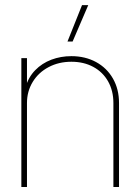

<svg xmlns="http://www.w3.org/2000/svg" viewBox="-20 -748 561 768"><path d="M87.9 0H65.4V-515.6H87.9V-398.4H82Q93.3 -439 120.6 -467Q147.9 -495.1 185.5 -509.3Q223.1 -523.4 265.6 -523.4Q320.8 -523.4 364.3 -499.8Q407.7 -476.1 431.9 -433.6Q456.1 -391.1 456.1 -335.9V0H433.6V-335.9Q433.6 -384.8 412.4 -422.4Q391.1 -460 353 -480.5Q314.9 -501 265.6 -501Q215.3 -501 174.8 -479.7Q134.3 -458.5 111.1 -420.7Q87.9 -382.8 87.9 -335.9ZM308.1 -727.5H333L270.5 -582H250Z"/></svg>

Font: Intratopia Thin
Style: Regular
Weight: 100
Designer: Rasmus Andersson
Foundry: rsms
Version: Version 3.000;Glyphs 3.2.3 (3260)